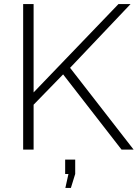

<svg xmlns="http://www.w3.org/2000/svg" viewBox="-20 -730 675 937"><path d="M93 0V-710H144V-279L558 -710H617L322 -399L632 0H573L288 -367L144 -219V0ZM299 187 314 119H298V49H347V119L326 187Z"/></svg>

Font: Raleway-v4020 Light
Style: Regular
Weight: 300
Designer: Matt McInerney, Pablo Impallari, Rodrigo Fuenzalida
Foundry: Matt McInerney, Pablo Impallari, Rodrigo Fuenzalida
Version: Version 4.020;PS 004.020;hotconv 1.0.88;makeotf.lib2.5.64775